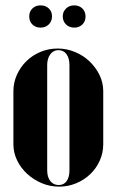

<svg xmlns="http://www.w3.org/2000/svg" viewBox="-20 -686 435 716"><path d="M195 -505Q229 -505 260 -492Q291 -479 314 -457Q337 -435 351 -406.5Q365 -378 365 -346V-148Q365 -116 352 -87Q339 -58 316.5 -36.5Q294 -15 264 -2.5Q234 10 201 10Q166 10 135.5 -3Q105 -16 81.5 -37.5Q58 -59 44 -87.5Q30 -116 30 -148V-346Q30 -378 43 -407Q56 -436 78.5 -458Q101 -480 131 -492.5Q161 -505 195 -505ZM198 -499Q179 -499 167.5 -483.5Q156 -468 156 -443V-51Q156 -26 167.5 -11Q179 4 199 4Q218 4 228.5 -10.5Q239 -25 239 -51V-443Q239 -469 228 -484Q217 -499 198 -499ZM89 -625Q89 -606 101 -594.5Q113 -583 131 -583Q150 -583 162 -595Q174 -607 174 -625Q174 -643 162 -654.5Q150 -666 131 -666Q113 -666 101 -654.5Q89 -643 89 -625ZM214 -625Q214 -607 226 -595Q238 -583 257 -583Q275 -583 287 -594.5Q299 -606 299 -625Q299 -643 287 -654.5Q275 -666 257 -666Q238 -666 226 -654Q214 -642 214 -625Z"/></svg>

Font: Moniqa Black
Style: Regular
Weight: 900
Designer: Rajesh Rajput
Foundry: Rajesh Rajput
Version: Version 1.000